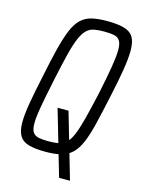

<svg xmlns="http://www.w3.org/2000/svg" viewBox="-122 -766 699 950"><g transform="rotate(15 228.0 -290.5)"><path d="M277 115 180 -218H236L332 112V115ZM180 8Q126 8 93 -1Q60 -10 45 -34.5Q30 -59 30 -103Q30 -143 40 -202Q50 -261 68 -344Q86 -433 101.5 -495Q117 -557 133.5 -596.5Q150 -636 172.5 -658Q195 -680 227.5 -688Q260 -696 306 -696Q360 -696 393.5 -686.5Q427 -677 441.5 -653Q456 -629 456 -584Q456 -544 446.5 -485.5Q437 -427 419 -344Q400 -255 385 -193Q370 -131 353 -91.5Q336 -52 313 -30.5Q290 -9 258 -0.5Q226 8 180 8ZM179 -46Q209 -46 230.5 -50Q252 -54 268.5 -69Q285 -84 298.5 -115.5Q312 -147 326.5 -202.5Q341 -258 360 -344Q378 -430 387 -485Q396 -540 396 -571Q396 -604 386 -619Q376 -634 356.5 -638Q337 -642 306 -642Q276 -642 254.5 -638Q233 -634 217 -619Q201 -604 187 -572.5Q173 -541 159 -485.5Q145 -430 127 -344Q115 -287 106.5 -243Q98 -199 93.5 -168Q89 -137 89 -116Q89 -83 99 -68.5Q109 -54 129 -50Q149 -46 179 -46Z"/></g></svg>

Font: Saira Condensed Light
Style: Italic
Weight: 300
Width: 3
Italic angle: -12°
Designer: Hector Gatti with collaboration of the Omnibus-Type team
Foundry: Omnibus-Type
Version: Version 1.101